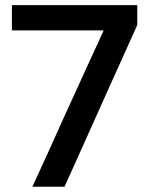

<svg xmlns="http://www.w3.org/2000/svg" viewBox="-20 -706 576 726"><path d="M102.5 0Q132.5 -66 163 -132Q193 -198 222 -263L314.5 -465.5L343.5 -528.5Q357.5 -559.5 372 -591H25V-686.5H499V-611.5Q472 -551.5 446 -493.5Q419.5 -435.5 392 -374L331 -238Q304.5 -179 277.8 -119.5Q251 -60 224 0Z"/></svg>

Font: Heraclito Medium
Style: Regular
Weight: 500
Designer: Kostas Bartsokas (font) & Cristiano Sobral (main changes)
Foundry: Kostas Bartsokas (font) & Cristiano Sobral (main changes)
Version: Version 1.00;July 8, 2020;FontCreator 13.0.0.2655 64-bit